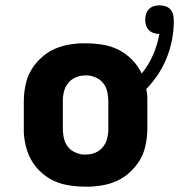

<svg xmlns="http://www.w3.org/2000/svg" viewBox="-20 -690 670 718"><path d="M300 8Q283 8 265.5 6.5Q248 5 231 2Q214 -1 197.5 -7Q181 -13 166.5 -21.5Q152 -30 138.5 -41.5Q125 -53 114 -66.5Q103 -80 95 -95Q87 -110 81.5 -126.5Q76 -143 72.5 -163.5Q69 -184 69 -195V-310Q69 -327 71 -344.5Q73 -362 77 -379Q81 -396 88 -411.5Q95 -427 105 -441Q115 -455 127.5 -467.5Q140 -480 154 -490Q168 -500 184 -507Q200 -514 216.5 -518.5Q233 -523 253.5 -525.5Q274 -528 285 -528H300Q332 -528 363.5 -523Q395 -518 423 -504Q451 -490 473.5 -467Q496 -444 510 -415Q536 -447 552.5 -485Q569 -523 576 -563H575Q565 -563 554.5 -566.5Q544 -570 536.5 -577.5Q529 -585 526 -595.5Q523 -606 523 -617Q523 -627 526 -637.5Q529 -648 537 -656Q545 -664 555.5 -667Q566 -670 576 -670Q588 -670 599 -666.5Q610 -663 617.5 -654.5Q625 -646 627.5 -635Q630 -624 630 -613Q630 -577 623.5 -542.5Q617 -508 604 -475Q591 -442 571.5 -412.5Q552 -383 527 -357Q529 -347 530 -339Q531 -331 531 -325V-210Q531 -193 529 -175.5Q527 -158 523 -141Q519 -124 512 -108.5Q505 -93 495 -79Q485 -65 472.5 -52.5Q460 -40 446 -30Q432 -20 416 -13Q400 -6 383.5 -1.5Q367 3 346.5 5.5Q326 8 315 8ZM291 -112H300Q311 -112 322.5 -114.5Q334 -117 344.5 -123Q355 -129 362.5 -137.5Q370 -146 375 -156Q380 -166 382.5 -180Q385 -194 385 -201V-310Q385 -321 383.5 -333Q382 -345 378.5 -356Q375 -367 368 -376.5Q361 -386 352 -392.5Q343 -399 329.5 -403.5Q316 -408 309 -408H300Q289 -408 277.5 -405.5Q266 -403 255.5 -397Q245 -391 237.5 -382.5Q230 -374 225 -364Q220 -354 217.5 -340Q215 -326 215 -319V-210Q215 -199 216.5 -187Q218 -175 221.5 -164Q225 -153 232 -143.5Q239 -134 248 -127.5Q257 -121 270.5 -116.5Q284 -112 291 -112Z"/></svg>

Font: Iosevka Aile Heavy
Style: Regular
Weight: 900
Designer: Belleve Invis
Foundry: Belleve Invis
Version: Version 31.1.0; ttfautohint (v1.8.4)